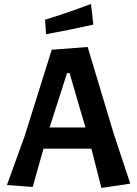

<svg xmlns="http://www.w3.org/2000/svg" viewBox="-20 -930 683 955"><path d="M484.4 4.9Q471.7 -43.9 434.6 -190.4Q375 -190.4 196.3 -190.4Q182.6 -142.6 142.6 0Q111.3 -2.9 14.6 -9.8Q37.1 -70.3 102.5 -252.9Q136.7 -360.4 237.3 -682.6Q282.2 -686.5 416 -696.3Q448.2 -588.9 544.9 -267.6Q565.4 -205.1 627.9 -16.6Q591.8 -11.7 484.4 4.9ZM326.2 -566.4Q322.3 -566.4 313.5 -566.4Q291 -498 226.6 -295.9Q271.5 -295.9 405.3 -295.9Q384.8 -363.3 326.2 -566.4ZM432.6 -910.2Q435.5 -884.8 444.3 -807.6Q313.5 -778.3 209 -759.8Q207 -784.2 204.1 -832Q290 -857.4 432.6 -910.2Z"/></svg>

Font: Acme Polish
Style: Regular
Weight: 400
Designer: Juan Pablo del Peral
Version: Version 1.002